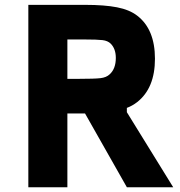

<svg xmlns="http://www.w3.org/2000/svg" viewBox="-20 -787 758 807"><path d="M708 0H513.2L337.4 -310.1H263.2V0H99.1V-766.6H337.9Q419.4 -766.6 471.9 -756.3Q524.4 -746.1 556.6 -721.2Q631.3 -664.1 631.3 -540Q631.3 -416.5 556.6 -357.9Q536.6 -342.3 513.2 -333.5V-315.4ZM263.2 -455.6H311Q377.4 -455.6 402.3 -458.5Q427.2 -461.4 440.9 -474.6Q466.8 -498 466.8 -543.5Q466.8 -582 445.3 -603.5Q433.1 -615.7 410.9 -618.4Q388.7 -621.1 334 -621.1Q318.8 -621.1 311 -621.1H263.2Z"/></svg>

Font: Acari Sans Neue Black
Style: Regular
Weight: 900
Designer: Alfredo Marco Pradil
Foundry: Alfredo Marco Pradil
Version: Version 1.045;June 16, 2019;FontCreator 11.5.0.2425 64-bit; 